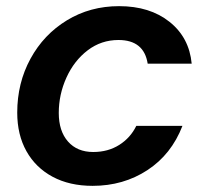

<svg xmlns="http://www.w3.org/2000/svg" viewBox="-20 -593 664 624"><path d="M36 -227Q36 -323 79 -402Q122 -481 197.5 -527Q273 -573 367 -573Q467 -573 531 -522Q595 -471 603 -386H460Q448 -463 365 -463Q309 -463 265 -429.5Q221 -396 196 -341Q171 -286 171 -226Q171 -167 201 -133Q231 -99 283 -99Q331 -99 367.5 -122Q404 -145 423 -184H573Q537 -91 459 -40Q381 11 281 11Q206 11 151 -18.5Q96 -48 66 -101.5Q36 -155 36 -227Z"/></svg>

Font: Open Sauce Sans
Style: Bold Italic
Weight: 700
Italic angle: -10°
Designer: Alfredo Marco Pradil
Foundry: Creative Sauce Fz LLC
Version: Version 1.477